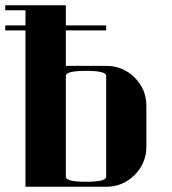

<svg xmlns="http://www.w3.org/2000/svg" viewBox="-20 -712 655 732"><path d="M0 -615.2H77.1V-672.9H0V-691.9H231V-615.2H384.8V-596.2H231V-460.9H384.8Q448.7 -460.9 493.7 -416Q538.1 -371.6 538.1 -308.1V-153.8Q538.1 -89.8 493.2 -44.9Q448.2 0 384.8 0H77.1V-596.2H0ZM231 -38.1Q231 -19 308.1 -19Q384.8 -19 384.8 -38.1V-422.9Q384.8 -441.9 308.1 -441.9Q231 -441.9 231 -422.9Z"/></svg>

Font: Hjet
Style: Regular
Weight: 400
Designer: T. Christopher White
Version: Version 1.2